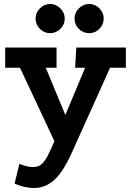

<svg xmlns="http://www.w3.org/2000/svg" viewBox="-20 -692 656 961"><path d="M149 249Q127 249 103 243.5Q79 238 53 227L77 128Q97 136 112.5 140Q128 144 147 144Q170 144 186 131.5Q202 119 218 89Q234 59 255 8L406 -353H356L362 -454H610V-353H531L340 71Q297 167 252.5 208Q208 249 149 249ZM276 65 80 -353H6V-454H263V-353H209L336 -47ZM427 -672Q456 -672 477.5 -650Q499 -628 499 -599Q499 -569 477.5 -547.5Q456 -526 427 -526Q396 -526 374.5 -547.5Q353 -569 353 -599Q353 -628 374.5 -650Q396 -672 427 -672ZM231 -672Q260 -672 282 -650Q304 -628 304 -599Q304 -569 282 -547.5Q260 -526 231 -526Q201 -526 179.5 -547.5Q158 -569 158 -599Q158 -628 179.5 -650Q201 -672 231 -672Z"/></svg>

Font: Podkova ExtraBold
Style: Regular
Weight: 800
Designer: Ilya Yudin
Foundry: Cyreal (www.cyreal.org)
Version: Version 2.103